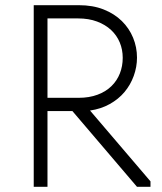

<svg xmlns="http://www.w3.org/2000/svg" viewBox="-20 -720 625 740"><path d="M284 -700Q338 -700 379.5 -683.5Q421 -667 449.5 -639Q478 -611 493 -574.5Q508 -538 508 -498Q508 -462 495.5 -427.5Q483 -393 460 -365.5Q437 -338 403 -319Q369 -300 327 -294L560 -21V0H508L259 -292H163V0H110V-700ZM283 -343Q324 -343 356 -355Q388 -367 409.5 -388Q431 -409 442 -437Q453 -465 453 -497Q453 -529 441.5 -556.5Q430 -584 408 -604.5Q386 -625 354 -637Q322 -649 281 -649H163V-343Z"/></svg>

Font: Tilda Sans Light
Style: Regular
Weight: 300
Designer: ParaType Ltd
Foundry: ParaType Ltd
Version: Version 1.009